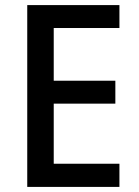

<svg xmlns="http://www.w3.org/2000/svg" viewBox="-20 -734 544 754"><path d="M449 0V-91H191V-327H433V-417H191V-624H449V-714H87V0Z"/></svg>

Font: Noto Sans Gujarati SemiCondensed Medium
Style: Regular
Weight: 500
Width: 4
Designer: Jelle Bosma - Monotype Design Team, Universal Thirst
Foundry: Monotype Imaging Inc.
Version: Version 2.106